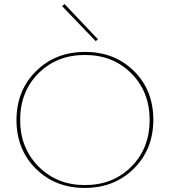

<svg xmlns="http://www.w3.org/2000/svg" viewBox="-20 -918 834 943"><path d="M450 -716 285 -888 297 -898 461 -725ZM396 5Q251 5 156 -89.5Q61 -184 61 -328Q61 -473 156.5 -568Q252 -663 398 -663Q543 -663 638 -569Q733 -475 733 -330Q733 -185 637.5 -90Q542 5 396 5ZM397 -9Q535 -9 625 -99.5Q715 -190 715 -329Q715 -467 625 -557.5Q535 -648 397 -648Q259 -648 169 -558Q79 -468 79 -329Q79 -191 169.5 -100Q260 -9 397 -9Z"/></svg>

Font: EauTestSC Thin
Style: Regular
Weight: 250
Designer: Christian Thalmann (Catharsis Fonts)
Version: Version 0.001;PS 000.001;hotconv 1.0.88;makeotf.lib2.5.64775